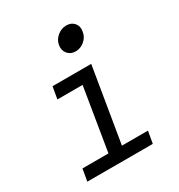

<svg xmlns="http://www.w3.org/2000/svg" viewBox="-184 -912 968 1036"><g transform="rotate(-30 300.0 -393.5)"><path d="M58 0 71 -75H233L297 -465H140L153 -540H394L317 -75H479L466 0ZM380 -787Q412 -787 429.5 -766Q447 -745 441 -714Q437 -683 412 -661.5Q387 -640 356 -640Q325 -640 307 -661.5Q289 -683 294 -714Q299 -745 324.5 -766Q350 -787 380 -787Z"/></g></svg>

Font: CommitMono
Style: Italic
Weight: 400
Monospace: yes
Designer: Eigil Nikolajsen
Foundry: Eigil Nikolajsen
Version: Version 1.143